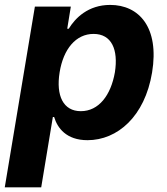

<svg xmlns="http://www.w3.org/2000/svg" viewBox="-39 -573 692 797"><path d="M-19.2 204.5H132.1L180.4 -87.4H185.7C199.2 -41.9 236.2 8.9 324.2 8.9C448.5 8.9 562.1 -89.5 592.3 -272C623.2 -459.5 538 -552.6 418.3 -552.6C327.1 -552.6 273.4 -498.2 246.4 -453.8H240.1L255 -545.5H105.8ZM208.5 -272.7C224.1 -370 276.3 -432.2 349.4 -432.2C424.4 -432.2 452.8 -367.2 437.9 -272.7C421.2 -177.6 371.1 -111.5 296.5 -111.5C223.7 -111.5 192.8 -175.4 208.5 -272.7Z"/></svg>

Font: TID UI
Style: Bold Italic
Weight: 700
Italic angle: -9.39999°
Designer: The TID Project Authors
Foundry: Bakken & Bæck
Version: Version 1.001;hotconv 1.0.109;makeotfexe 2.5.65596